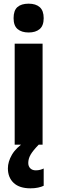

<svg xmlns="http://www.w3.org/2000/svg" viewBox="-20 -788 312 1046"><path d="M136 -768Q175 -768 196.5 -749Q218 -730 218 -689Q218 -648 196 -629.5Q174 -611 136 -611Q98 -611 76 -629.5Q54 -648 54 -689Q54 -731 75 -749.5Q96 -768 136 -768ZM212 -550V0H60V-550ZM134 100Q134 118 145 129Q156 140 175 140Q188 140 199 137Q210 134 218 130V224Q206 230 187.5 234Q169 238 146 238Q86 238 54.5 208.5Q23 179 23 129Q23 93 45 55Q67 17 118 -17L191 0Q159 33 146.5 55Q134 77 134 100Z"/></svg>

Font: Noto Sans Arabic Cond ExtBd
Style: Regular
Weight: 800
Width: 3
Designer: Monotype Design Team, Nadine Chahine, Nizar Qandah and Khaled Hosny
Foundry: Monotype Imaging Inc.
Version: Version 2.012; ttfautohint (v1.8.4.7-5d5b)